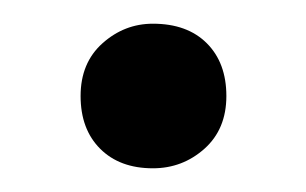

<svg xmlns="http://www.w3.org/2000/svg" viewBox="-20 -135 258 162"><path d="M48 -54Q48 -82 66.5 -98.5Q85 -115 109 -115Q138 -115 154.5 -98.5Q171 -82 171 -54Q171 -26 152.5 -9.5Q134 7 109 7Q81 7 64.5 -9.5Q48 -26 48 -54Z"/></svg>

Font: Bitter Thin Medium
Style: Regular
Weight: 500
Version: Version 3.021